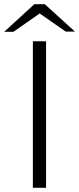

<svg xmlns="http://www.w3.org/2000/svg" viewBox="-58 -897 378 917"><path d="M99 0V-700H162V0ZM-38 -745 106 -877H156L142 -840L6 -745ZM256 -746 121 -840 106 -877H156L300 -746Z"/></svg>

Font: REM ExtraLight
Style: Regular
Weight: 250
Designer: Octavio Pardo
Foundry: Ashler Design
Version: Version 1.005;gftools[0.9.28]